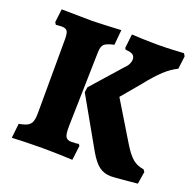

<svg xmlns="http://www.w3.org/2000/svg" viewBox="-119 -771 911 906"><g transform="rotate(20 336.5 -317.5)"><path d="M69 -570Q60 -570 52 -569Q44 -568 41 -568L34 -579L42 -646L187 -644Q214 -644 268 -646.5Q322 -649 340 -650L333 -574Q296 -566 284.5 -555Q273 -544 272 -517L263 -143Q262 -101 269.5 -87.5Q277 -74 299 -74Q313 -74 322.5 -75Q332 -76 335 -77L341 -69L332 4Q314 3 267 1.5Q220 0 178 0Q141 0 92 1.5Q43 3 28 4L36 -69Q65 -74 79 -82Q93 -90 98.5 -105Q104 -120 104 -149L105 -518Q105 -549 98 -559.5Q91 -570 69 -570ZM414 -491Q426 -502 432 -514.5Q438 -527 438 -538Q438 -554 427 -561.5Q416 -569 391 -570L386 -578L394 -648Q409 -647 448.5 -645.5Q488 -644 527 -644Q563 -644 601.5 -646Q640 -648 655 -649L663 -636L655 -571Q622 -555 590.5 -526Q559 -497 517 -444L439 -351L556 -158Q583 -113 606.5 -93Q630 -73 663 -69L671 -58L661 4Q643 6 592.5 10.5Q542 15 530 15Q495 15 470 -3.5Q445 -22 419 -67L278 -316L282 -342Z"/></g></svg>

Font: Alegreya ExtraBold
Style: Regular
Weight: 800
Designer: Juan Pablo del Peral
Foundry: Huerta Tipografica
Version: Version 2.007; ttfautohint (v1.6)